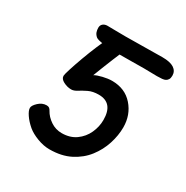

<svg xmlns="http://www.w3.org/2000/svg" viewBox="-131 -643 738 762"><g transform="rotate(30 238.5 -262.5)"><path d="M405 -214Q405 -177 392.5 -138Q380 -99 354.5 -66Q329 -33 289 -12.5Q249 8 194 8Q167 8 138 -3Q109 -14 91 -29Q70 -47 57.5 -65.5Q45 -84 45 -96Q45 -107 61.5 -122.5Q78 -138 98 -138Q106 -138 110.5 -134.5Q115 -131 118 -125Q130 -103 153 -87.5Q176 -72 204 -72Q242 -72 268.5 -91Q295 -110 308.5 -139.5Q322 -169 322 -200Q322 -278 256 -278Q229 -278 209.5 -268.5Q190 -259 176 -250Q162 -241 150 -241Q132 -241 114.5 -250Q97 -259 97 -273Q97 -279 105.5 -306Q114 -333 127 -368.5Q140 -404 154 -437Q168 -470 178 -488Q187 -504 198 -513Q209 -522 230 -522Q262 -522 262 -500Q262 -493 253 -470.5Q244 -448 234 -425Q224 -401 214.5 -376.5Q205 -352 198 -334Q210 -341 233 -346.5Q256 -352 274 -352Q334 -352 369.5 -311.5Q405 -271 405 -214ZM232 -531Q280 -531 317.5 -532Q355 -533 400 -533Q436 -533 453.5 -521.5Q471 -510 471 -489Q471 -478 467 -471.5Q463 -465 457 -462Q452 -459 441.5 -458Q431 -457 419 -457Q408 -457 389 -457.5Q370 -458 358 -458Q338 -458 306.5 -457.5Q275 -457 241 -457Q209 -457 176.5 -460.5Q144 -464 136 -471Q127 -479 124 -488Q121 -497 121 -507Q121 -519 129 -525.5Q137 -532 149 -532Q166 -532 184 -531.5Q202 -531 232 -531Z"/></g></svg>

Font: Lisu Bosa Medium
Style: Italic
Weight: 500
Italic angle: -19°
Designer: David Morse, Annie Olsen, Victor Gaultney, Frank Grießhammer (Latin)
Foundry: SIL International
Version: Version 2.000